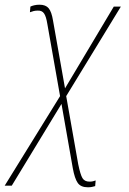

<svg xmlns="http://www.w3.org/2000/svg" viewBox="-48 -556 546 815"><path d="M-28 232 207 -148 153 -454Q148 -486 139 -499Q130 -512 112 -511Q102 -511 94.5 -509Q87 -507 79 -504L81 -528Q87 -531 97 -533.5Q107 -536 120 -536Q146 -536 158.5 -521Q171 -506 177 -469L228 -181L435 -528H465L233 -148L284 141Q293 185 302 200Q311 215 332 215Q341 215 346.5 213.5Q352 212 358 210L356 234Q349 236 342 237.5Q335 239 325 239Q295 239 282 220.5Q269 202 261 158L213 -115L2 232Z"/></svg>

Font: Noto Sans SemiCondensed Thin
Style: Italic
Weight: 100
Width: 4
Italic angle: -12°
Designer: Monotype Design Team
Foundry: Monotype Imaging Inc.
Version: Version 2.013; ttfautohint (v1.8.4.7-5d5b)